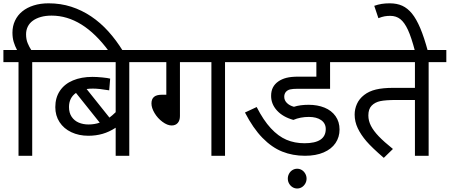

<svg xmlns="http://www.w3.org/2000/svg" viewBox="-20 -916 2644 1129"><path d="M273.4 -550.8H169.4V0H88.9V-550.8H0V-622.1H80.1Q67.9 -645 60.5 -669.4Q53.2 -693.8 53.2 -724.1Q53.2 -762.7 68.4 -794.7Q83.5 -826.7 111.1 -849.1Q138.7 -871.6 178 -884Q217.3 -896.5 265.6 -896.5Q336.4 -896.5 398.7 -876.5Q460.9 -856.4 515.6 -819.8Q570.3 -783.2 617.2 -731.2Q664.1 -679.2 703.6 -614.7H620.1Q466.3 -824.2 283.2 -824.2Q248.5 -824.2 220.7 -816.4Q192.9 -808.6 173.3 -794.4Q153.8 -780.3 143.6 -760Q133.3 -739.7 133.3 -714.4Q133.3 -684.6 142.8 -661.9Q152.3 -639.2 163.6 -622.1H273.4Z M566.4 -194.8 426.8 -369.6Q385.7 -340.8 385.7 -286.6Q385.7 -252.4 401.4 -229.2Q417 -206.1 442.9 -195.1Q468.8 -184.1 500.5 -184.1Q535.6 -184.1 566.4 -194.8ZM844.2 -622.1V-550.8H740.2V0H660.2V-165Q622.1 -140.1 582.8 -128.9Q543.5 -117.7 499.5 -117.7Q443.8 -117.7 399.4 -138.7Q355 -159.7 330.1 -198Q305.2 -236.3 305.2 -286.1Q305.2 -341.8 332.3 -382.1Q359.4 -422.4 408.9 -443.1Q458.5 -463.9 523.4 -463.9Q548.3 -463.9 581.3 -460.7Q614.3 -457.5 627.9 -453.6L622.1 -384.8Q563 -395 526.4 -395Q506.3 -395 489.3 -392.6L623.5 -224.6Q639.6 -236.3 660.2 -256.3V-550.8H258.8V-622.1Z M1223.1 -550.8H1038.1V-233.9Q1038.1 -207.5 1025.1 -192.9Q1012.2 -178.2 989.3 -178.2Q964.4 -178.2 935.5 -199.5Q906.7 -220.7 888.7 -251.2Q870.6 -281.7 870.6 -307.6Q870.6 -333.5 885.5 -346.2Q900.4 -358.9 931.2 -358.9H958V-550.8H829.6V-622.1H1407.2V-550.8H1303.2V0H1223.1Z M1705.1 -210.9Q1643.6 -228 1608.9 -265.9Q1574.2 -303.7 1574.2 -352.1Q1574.2 -381.3 1585 -401.9Q1595.7 -422.4 1616.2 -436.8Q1636.7 -451.2 1664.3 -458.3Q1691.9 -465.3 1734.4 -465.3H1840.3V-550.8H1392.6V-622.1H2034.7V-550.8H1920.9V-394H1731.9Q1700.7 -394 1685.3 -390.1Q1669.9 -386.2 1660.6 -375Q1651.4 -363.8 1651.4 -346.7Q1651.4 -326.2 1667 -310.5Q1682.6 -294.9 1708.5 -288.1Q1744.6 -299.8 1794.9 -299.8Q1847.2 -299.8 1888.4 -283Q1929.7 -266.1 1953.1 -232.9Q1976.6 -199.7 1976.6 -154.3Q1976.6 -109.9 1952.9 -74.7Q1929.2 -39.6 1883.3 -19.8Q1837.4 0 1773.4 0Q1700.7 0 1639.4 -24.7Q1578.1 -49.3 1523.2 -105.5Q1468.3 -161.6 1420.4 -254.4L1489.3 -286.6Q1528.8 -209 1572.5 -161.9Q1616.2 -114.7 1664.3 -94.2Q1712.4 -73.7 1770.5 -73.7Q1833 -73.7 1864.3 -94.7Q1895.5 -115.7 1895.5 -157.2Q1895.5 -190.4 1868.7 -209.5Q1841.8 -228.5 1795.9 -228.5Q1772 -228.5 1748.5 -224.1Q1725.1 -219.7 1705.1 -210.9ZM1782.7 134.3Q1782.7 150.4 1774.7 164.1Q1766.6 177.7 1754.2 185.1Q1741.7 192.4 1727.5 192.4Q1712.9 192.4 1700.4 184.8Q1688 177.2 1680.2 163.8Q1672.4 150.4 1672.4 134.3Q1672.4 118.7 1679.9 105Q1687.5 91.3 1700.2 83.7Q1712.9 76.2 1727.5 76.2Q1742.2 76.2 1754.6 83.7Q1767.1 91.3 1774.9 105Q1782.7 118.7 1782.7 134.3Z M2419.9 -328.1H2311Q2248 -328.1 2216.6 -321.5Q2185.1 -314.9 2165.5 -294.9Q2146 -274.9 2146 -237.3Q2146 -205.6 2161.4 -175.8Q2176.8 -146 2207.5 -114Q2238.3 -82 2290.5 -40L2236.8 12.2Q2167 -47.9 2134.5 -85.7Q2102.1 -123.5 2083.7 -162.1Q2065.4 -200.7 2065.4 -242.2Q2065.4 -274.9 2078.9 -304.9Q2092.3 -335 2121.1 -357.4Q2149.9 -379.9 2190.7 -389.6Q2231.4 -399.4 2292.5 -399.4H2419.9V-550.8H2020V-622.1H2604.5V-550.8H2500.5V0H2419.9Z M2420.4 -614.7Q2398.9 -696.8 2378.7 -740.5Q2358.4 -784.2 2334 -803.5Q2309.6 -822.8 2274.4 -822.8Q2257.3 -822.8 2241.7 -820.1Q2226.1 -817.4 2205.1 -809.1L2180.7 -881.8Q2202.6 -889.6 2224.4 -893.1Q2246.1 -896.5 2271.5 -896.5Q2314 -896.5 2345.5 -882.1Q2377 -867.7 2402.6 -836.2Q2428.2 -804.7 2451.2 -750.5Q2474.1 -696.3 2496.1 -614.7Z"/></svg>

Font: NotoSans
Style: Regular
Weight: 400
Designer: Monotype Design team
Foundry: Monotype Imaging Inc.
Version: Version 1.04; ttfautohint (v1.4.1)